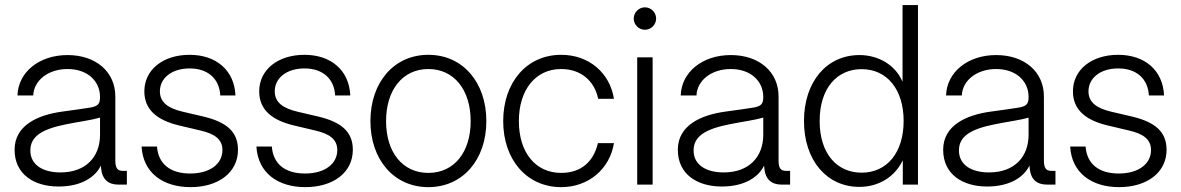

<svg xmlns="http://www.w3.org/2000/svg" viewBox="-20 -748 4784 778"><path d="M217.3 7.8C312 7.8 367.2 -32.2 388.7 -77.1L390.1 -62.5C394.5 -21.5 418.9 0 459 0H494.1V-55.7H476.6C455.6 -55.7 447.3 -67.9 447.3 -97.2V-357.4C447.3 -456.5 369.1 -524.9 253.9 -524.9C137.2 -524.9 53.7 -454.6 50.8 -361.3H114.7C117.2 -421.9 174.8 -468.3 253.9 -468.3C333 -468.3 385.3 -420.9 385.3 -355C385.3 -326.2 376.5 -318.4 348.1 -312.5C316.9 -307.6 280.8 -302.2 232.9 -295.9C131.8 -282.2 39.1 -239.7 39.1 -141.1C39.1 -41 118.7 7.8 217.3 7.8ZM225.1 -49.3C153.3 -49.3 103 -80.1 103 -138.2C103 -195.8 150.4 -225.1 249.5 -244.6C307.1 -256.3 348.6 -260.7 385.3 -271.5V-201.7C385.3 -112.3 327.6 -49.3 225.1 -49.3Z M752 10.3C863.8 10.3 944.3 -47.9 944.3 -141.1C944.3 -213.4 898.9 -252.9 805.7 -275.4L720.2 -295.4C661.6 -309.1 627.9 -333 627.9 -377.9C627.9 -431.2 675.3 -470.7 748.5 -470.7C823.2 -470.7 869.1 -428.2 872.6 -361.3H934.1C929.7 -463.9 855 -525.9 748.5 -525.9C639.6 -525.9 564.9 -464.8 564.9 -377.9C564.9 -305.2 613.8 -261.2 707 -239.3L792 -219.2C847.2 -206.5 881.3 -185.1 881.3 -140.1C881.3 -84 831.1 -44.9 750.5 -44.9C668.5 -44.9 621.1 -85 616.2 -154.3H553.7C559.6 -47.4 640.6 10.3 752 10.3Z M1217.3 10.3C1329.1 10.3 1409.7 -47.9 1409.7 -141.1C1409.7 -213.4 1364.3 -252.9 1271 -275.4L1185.5 -295.4C1127 -309.1 1093.3 -333 1093.3 -377.9C1093.3 -431.2 1140.6 -470.7 1213.9 -470.7C1288.6 -470.7 1334.5 -428.2 1337.9 -361.3H1399.4C1395 -463.9 1320.3 -525.9 1213.9 -525.9C1105 -525.9 1030.3 -464.8 1030.3 -377.9C1030.3 -305.2 1079.1 -261.2 1172.4 -239.3L1257.3 -219.2C1312.5 -206.5 1346.7 -185.1 1346.7 -140.1C1346.7 -84 1296.4 -44.9 1215.8 -44.9C1133.8 -44.9 1086.4 -85 1081.5 -154.3H1019C1024.9 -47.4 1106 10.3 1217.3 10.3Z M1715.8 10.3C1855.5 10.3 1950.7 -101.1 1950.7 -257.3C1950.7 -414.1 1855.5 -525.9 1715.8 -525.9C1576.2 -525.9 1481 -414.1 1481 -257.3C1481 -101.1 1576.2 10.3 1715.8 10.3ZM1715.8 -47.4C1610.8 -47.4 1544.4 -131.3 1544.4 -257.3C1544.4 -383.3 1611.3 -468.3 1715.8 -468.3C1820.3 -468.3 1887.2 -383.3 1887.2 -257.3C1887.2 -131.8 1820.8 -47.4 1715.8 -47.4Z M2253.9 10.3C2366.7 10.3 2451.2 -64.9 2467.8 -168H2402.8C2385.7 -94.7 2336.4 -47.4 2253.9 -47.4C2148.9 -47.4 2082.5 -131.3 2082.5 -257.3C2082.5 -383.3 2149.4 -468.3 2253.9 -468.3C2335.4 -468.3 2389.2 -418.9 2403.8 -347.7H2467.8C2451.2 -452.1 2367.2 -525.9 2253.9 -525.9C2114.3 -525.9 2019 -414.1 2019 -257.3C2019 -101.1 2114.3 10.3 2253.9 10.3Z M2562 0H2624.5V-515.6H2562ZM2593.3 -627.4C2618.2 -627.4 2638.7 -647.9 2638.7 -672.9C2638.7 -697.8 2618.2 -718.3 2593.3 -718.3C2568.4 -718.3 2547.9 -697.8 2547.9 -672.9C2547.9 -647.9 2568.4 -627.4 2593.3 -627.4Z M2904.8 7.8C2999.5 7.8 3054.7 -32.2 3076.2 -77.1L3077.6 -62.5C3082 -21.5 3106.4 0 3146.5 0H3181.6V-55.7H3164.1C3143.1 -55.7 3134.8 -67.9 3134.8 -97.2V-357.4C3134.8 -456.5 3056.6 -524.9 2941.4 -524.9C2824.7 -524.9 2741.2 -454.6 2738.3 -361.3H2802.2C2804.7 -421.9 2862.3 -468.3 2941.4 -468.3C3020.5 -468.3 3072.8 -420.9 3072.8 -355C3072.8 -326.2 3064 -318.4 3035.6 -312.5C3004.4 -307.6 2968.3 -302.2 2920.4 -295.9C2819.3 -282.2 2726.6 -239.7 2726.6 -141.1C2726.6 -41 2806.2 7.8 2904.8 7.8ZM2912.6 -49.3C2840.8 -49.3 2790.5 -80.1 2790.5 -138.2C2790.5 -195.8 2837.9 -225.1 2937 -244.6C2994.6 -256.3 3036.1 -260.7 3072.8 -271.5V-201.7C3072.8 -112.3 3015.1 -49.3 2912.6 -49.3Z M3462.4 9.3C3540 9.3 3605.5 -30.8 3637.7 -97.7H3638.2V0H3699.7V-727.5H3637.2V-418.5H3636.2C3607.9 -484.4 3540 -524.9 3462.4 -524.9C3330.6 -524.9 3237.8 -417.5 3237.8 -257.8C3237.8 -98.1 3330.1 9.3 3462.4 9.3ZM3471.2 -48.3C3373 -48.3 3301.3 -123.5 3301.3 -257.8C3301.3 -392.1 3373 -467.8 3471.2 -467.8C3574.7 -467.8 3641.6 -385.3 3641.6 -257.8C3641.6 -130.4 3574.7 -48.3 3471.2 -48.3Z M3980 7.8C4074.7 7.8 4129.9 -32.2 4151.4 -77.1L4152.8 -62.5C4157.2 -21.5 4181.6 0 4221.7 0H4256.8V-55.7H4239.3C4218.3 -55.7 4210 -67.9 4210 -97.2V-357.4C4210 -456.5 4131.8 -524.9 4016.6 -524.9C3899.9 -524.9 3816.4 -454.6 3813.5 -361.3H3877.4C3879.9 -421.9 3937.5 -468.3 4016.6 -468.3C4095.7 -468.3 4147.9 -420.9 4147.9 -355C4147.9 -326.2 4139.2 -318.4 4110.8 -312.5C4079.6 -307.6 4043.5 -302.2 3995.6 -295.9C3894.5 -282.2 3801.8 -239.7 3801.8 -141.1C3801.8 -41 3881.3 7.8 3980 7.8ZM3987.8 -49.3C3916 -49.3 3865.7 -80.1 3865.7 -138.2C3865.7 -195.8 3913.1 -225.1 4012.2 -244.6C4069.8 -256.3 4111.3 -260.7 4147.9 -271.5V-201.7C4147.9 -112.3 4090.3 -49.3 3987.8 -49.3Z M4514.6 10.3C4626.5 10.3 4707 -47.9 4707 -141.1C4707 -213.4 4661.6 -252.9 4568.4 -275.4L4482.9 -295.4C4424.3 -309.1 4390.6 -333 4390.6 -377.9C4390.6 -431.2 4438 -470.7 4511.2 -470.7C4585.9 -470.7 4631.8 -428.2 4635.3 -361.3H4696.8C4692.4 -463.9 4617.7 -525.9 4511.2 -525.9C4402.3 -525.9 4327.6 -464.8 4327.6 -377.9C4327.6 -305.2 4376.5 -261.2 4469.7 -239.3L4554.7 -219.2C4609.9 -206.5 4644 -185.1 4644 -140.1C4644 -84 4593.8 -44.9 4513.2 -44.9C4431.2 -44.9 4383.8 -85 4378.9 -154.3H4316.4C4322.3 -47.4 4403.3 10.3 4514.6 10.3Z"/></svg>

Font: Raveo Display Display Light
Style: Regular
Weight: 300
Designer: Jakub Foglar, Rasmus Andersson (Inter)
Foundry: Jakubfoglar.com
Version: Version 1.100;Glyphs 3.2.3 (3260)